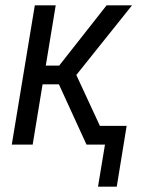

<svg xmlns="http://www.w3.org/2000/svg" viewBox="-20 -540 540 717"><path d="M346 157 372 0H303L200 -225H139L102 0H24L110 -520H188L151 -295H201L378 -520H473L265 -260L353 -70H453L416 157Z"/></svg>

Font: Iosevka Term Curly Oblique
Style: Regular
Weight: 400
Italic angle: -9°
Designer: Belleve Invis
Foundry: Belleve Invis
Version: Version 32.3.0